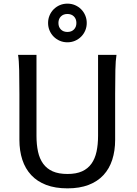

<svg xmlns="http://www.w3.org/2000/svg" viewBox="-20 -1011 743 1043"><path d="M612.8 -712.9Q607.9 -683.6 606.7 -630.1Q605.5 -576.7 605.5 -500.5V-251.5Q605.5 -191.9 589.8 -143.3Q574.2 -94.7 542.2 -60.1Q510.3 -25.4 461.4 -6.6Q412.6 12.2 346.7 12.2Q279.8 12.2 230.7 -6.6Q181.6 -25.4 149.4 -60.1Q117.2 -94.7 101.3 -143.3Q85.4 -191.9 85.4 -251.5V-500.5Q85.4 -572.8 84.2 -628.2Q83 -683.6 78.1 -712.9H178.2V-273.4Q178.2 -225.6 186.5 -187.3Q194.8 -148.9 214.4 -121.8Q233.9 -94.7 266.1 -80.3Q298.3 -65.9 346.7 -65.9Q394 -65.9 425.8 -80.3Q457.5 -94.7 476.8 -121.8Q496.1 -148.9 504.4 -187.3Q512.7 -225.6 512.7 -273.4V-712.9ZM241.2 -886.2Q241.2 -908.2 249.3 -927.2Q257.3 -946.3 271.7 -960.7Q286.1 -975.1 305.2 -983.2Q324.2 -991.2 346.2 -991.2Q368.2 -991.2 387.2 -983.2Q406.2 -975.1 420.7 -960.7Q435.1 -946.3 443.1 -927.2Q451.2 -908.2 451.2 -886.2Q451.2 -864.3 443.1 -845.2Q435.1 -826.2 420.7 -811.8Q406.2 -797.4 387.2 -789.3Q368.2 -781.2 346.2 -781.2Q324.2 -781.2 305.2 -789.3Q286.1 -797.4 271.7 -811.8Q257.3 -826.2 249.3 -845.2Q241.2 -864.3 241.2 -886.2ZM395 -886.2Q395 -908.2 381.6 -921.6Q368.2 -935.1 346.2 -935.1Q324.2 -935.1 310.8 -921.6Q297.4 -908.2 297.4 -886.2Q297.4 -864.3 310.8 -850.8Q324.2 -837.4 346.2 -837.4Q368.2 -837.4 381.6 -850.8Q395 -864.3 395 -886.2Z"/></svg>

Font: Andika
Style: Regular
Weight: 400
Designer: Victor Gaultney, Annie Olsen, Julie Remington, Don Collingsworth, Eric Hays
Foundry: SIL International
Version: Version 1.001